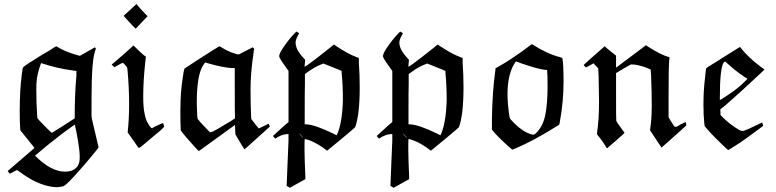

<svg xmlns="http://www.w3.org/2000/svg" viewBox="-20 -693 3740 925"><path d="M17 131 146 20Q143 15 120 -13Q97 -41 92 -48L78 -65L77 -79Q75 -103 75 -158Q75 -257 85 -334Q89 -366 91 -368Q96 -376 176 -425Q187 -432 222 -452Q240 -465 249 -469L251 -470Q293 -444 350 -428L365 -424Q389 -437 437 -465Q437 -464 440 -462L442 -459V-458Q441 -456 440 -453.5Q439 -451 439 -449Q421 -405 421 -215V-133L423 -119L447 -17L455 17Q455 19 420.5 60.5Q386 102 367 123Q304 195 290 201Q290 204 274.5 206.5Q259 209 252 209Q247 209 231 207Q156 196 75 135L62 126L27 144ZM328 -354Q257 -363 178 -389Q158 -336 156 -296Q155 -287 155 -259Q155 -195 159 -135L160 -124L170 -112Q180 -101 204 -77Q228 -53 230 -53Q231 -53 286 -88L340 -123V-141Q340 -235 348 -329Q348 -334 348 -339.5Q348 -345 348 -348L349 -351Q344 -351 328 -354ZM293 134Q327 134 345.5 117Q364 100 364 69V59Q364 26 347 -63Q341 -87 341 -93Q339 -93 277 -47Q208 6 152 54L149 57Q226 134 293 134Z M576 -617Q620 -658 628 -665Q636 -673 637 -673H638Q638 -672 653 -655Q669 -637 679 -627L691 -615L634 -555L620 -568Q579 -612 577 -615Q577 -616 576.5 -616Q576 -616 576 -617ZM531 -369Q525 -376 518 -382L530 -392Q569 -424 623 -474Q658 -439 673 -427L683 -420L680 -395Q670 -304 670 -227Q670 -171 678 -139Q683 -113 694 -97Q704 -79 712 -75Q714 -75 717 -78Q721 -81 742 -90.5Q763 -100 765 -100Q766 -100 768.5 -92Q771 -84 771 -83Q771 -78 694 -15Q654 20 649 20Q647 20 622 -17L595 -55Q602 -117 602 -193Q602 -268 595 -347Q594 -363 592 -369Q575 -390 572 -390Q567 -390 543 -376Z M869 -363Q880 -370 897.5 -381.5Q915 -393 952 -417Q989 -441 1013.5 -456Q1038 -471 1038 -470L1039 -469Q1041 -468 1043 -467Q1045 -466 1047 -465Q1066 -452 1091 -442Q1121 -431 1129 -431Q1133 -431 1141 -436Q1143 -437 1155 -443.5Q1167 -450 1174 -453L1197 -465Q1201 -461 1204 -459L1201 -434Q1187 -342 1187 -262Q1187 -189 1190 -126L1191 -119L1208 -97Q1226 -74 1227 -74L1274 -97Q1275 -97 1280 -83L1219 -28Q1160 26 1157 26Q1147 10 1135 -10L1114 -46Q1113 -54 1113 -69Q1113 -84 1112 -91L1025 -28L938 35Q937 35 918.5 15Q900 -5 879 -29.5Q858 -54 851 -65L850 -86Q849 -100 849 -156Q849 -253 861 -322Q864 -349 869 -363ZM986 -387 970 -392Q967 -392 959 -379Q928 -332 928 -197Q928 -178 930 -138Q931 -121 934 -118Q939 -110 970 -78L991 -56H997Q1008 -58 1091 -109L1112 -123V-136Q1111 -143 1111 -257V-365H1097Q1052 -368 986 -387Z M1306 -25Q1298 -33 1295 -38L1318 -59Q1359 -97 1370 -105V-351L1351 -378Q1325 -414 1325 -422Q1325 -434 1342 -460Q1369 -501 1397 -530L1408 -541Q1409 -541 1415 -537Q1421 -533 1421 -532Q1404 -504 1404 -488Q1404 -454 1443 -413L1450 -405L1449 -390Q1448 -381 1447.5 -377.5Q1447 -374 1448 -372Q1455 -372 1557 -453Q1564 -458 1571.5 -464.5Q1579 -471 1583 -474L1588 -478Q1590 -479 1598 -472Q1657 -433 1695 -419L1708 -414L1709 -410Q1709 -407 1709 -400.5Q1709 -394 1709 -388Q1713 -335 1713 -272Q1713 -140 1691 -80Q1690 -78 1623 -22L1556 33Q1512 -1 1476 -15Q1456 -23 1448 -23Q1447 -23 1447 32Q1448 89 1451 155V170L1376 212Q1370 206 1361 203Q1362 177 1365.5 89.5Q1369 2 1370 -16V-47H1362Q1335 -45 1306 -25ZM1602 -41Q1629 -97 1632 -212Q1632 -278 1626 -343V-351L1613 -357Q1601 -362 1553 -381L1538 -387L1528 -383Q1495 -370 1461 -345L1449 -336V-287Q1448 -260 1448 -166V-94H1458Q1502 -90 1582 -51ZM1419 -53 1412 -60Q1413 -58 1415 -57ZM1441 -29Q1424 -50 1421 -50Q1438 -29 1441 -29Z M1806 -25Q1798 -33 1795 -38L1818 -59Q1859 -97 1870 -105V-351L1851 -378Q1825 -414 1825 -422Q1825 -434 1842 -460Q1869 -501 1897 -530L1908 -541Q1909 -541 1915 -537Q1921 -533 1921 -532Q1904 -504 1904 -488Q1904 -454 1943 -413L1950 -405L1949 -390Q1948 -381 1947.5 -377.5Q1947 -374 1948 -372Q1955 -372 2057 -453Q2064 -458 2071.5 -464.5Q2079 -471 2083 -474L2088 -478Q2090 -479 2098 -472Q2157 -433 2195 -419L2208 -414L2209 -410Q2209 -407 2209 -400.5Q2209 -394 2209 -388Q2213 -335 2213 -272Q2213 -140 2191 -80Q2190 -78 2123 -22L2056 33Q2012 -1 1976 -15Q1956 -23 1948 -23Q1947 -23 1947 32Q1948 89 1951 155V170L1876 212Q1870 206 1861 203Q1862 177 1865.5 89.5Q1869 2 1870 -16V-47H1862Q1835 -45 1806 -25ZM2102 -41Q2129 -97 2132 -212Q2132 -278 2126 -343V-351L2113 -357Q2101 -362 2053 -381L2038 -387L2028 -383Q1995 -370 1961 -345L1949 -336V-287Q1948 -260 1948 -166V-94H1958Q2002 -90 2082 -51ZM1919 -53 1912 -60Q1913 -58 1915 -57ZM1941 -29Q1924 -50 1921 -50Q1938 -29 1941 -29Z M2350 -121Q2352 -254 2367 -359V-364L2380 -371Q2449 -410 2531 -472Q2540 -480 2543 -480Q2544 -480 2545 -479Q2615 -434 2677 -418L2689 -414Q2695 -389 2695 -300Q2695 -203 2677 -105Q2674 -94 2674 -92L2664 -86Q2553 -16 2466 21L2448 28Q2443 24 2427 10Q2374 -38 2357 -60L2350 -68ZM2618 -278Q2618 -341 2616 -349V-356H2609Q2571 -360 2491 -388L2466 -397Q2464 -397 2449 -370Q2425 -317 2425 -239Q2425 -193 2434 -134Q2435 -124 2438.5 -119.5Q2442 -115 2458 -99Q2499 -58 2537 -47Q2546 -44 2550 -44Q2555 -44 2564 -53Q2596 -85 2607 -139Q2618 -193 2618 -278Z M2803 -368Q2792 -378 2792 -380Q2792 -381 2844 -427L2893 -470L2901 -463Q2906 -458 2924.5 -443.5Q2943 -429 2948 -425V-367L3092 -475L3101 -469Q3164 -428 3206 -417L3204 -402Q3201 -362 3201 -231V-128L3211 -111Q3214 -106 3217.5 -101Q3221 -96 3222.5 -93.5Q3224 -91 3225.5 -88.5Q3227 -86 3228 -85Q3229 -84 3231 -83Q3233 -82 3234.5 -82Q3236 -82 3239 -82L3260 -94Q3282 -105 3283 -105Q3284 -105 3286 -95V-88L3227 -35L3167 18Q3154 -1 3139 -24L3112 -65L3113 -77Q3119 -111 3120 -178Q3120 -254 3117 -321Q3117 -326 3116.5 -334Q3116 -342 3115.5 -347Q3115 -352 3115 -353V-358L3104 -363Q3070 -377 3036 -382Q3032 -382 3026 -382L3021 -383Q3019 -383 2983 -362L2948 -341V-229Q2948 -115 2949 -112Q2950 -106 2969.5 -80Q2989 -54 2989 -53Q2989 -52 2947 -15Q2905 22 2904 22L2903 20Q2902 19 2901 17.5Q2900 16 2899 14Q2882 -15 2860 -41Q2856 -45 2856 -50Q2866 -116 2866 -203Q2866 -222 2865 -265Q2864 -308 2864 -324L2862 -364Q2846 -380 2839 -388L2822 -378Q2804 -368 2803 -368Z M3652 -103Q3652 -101 3654.5 -94.5Q3657 -88 3657 -87L3636 -71Q3592 -38 3546 -6Q3490 30 3488 30Q3487 30 3476.5 20Q3466 10 3451 -4.5Q3436 -19 3426 -29Q3402 -53 3375 -85L3373 -99Q3369 -139 3369 -190Q3369 -256 3376 -312Q3380 -358 3383 -365L3393 -372Q3404 -378 3425.5 -392Q3447 -406 3465 -417L3545 -467Q3583 -417 3648 -369L3663 -358L3654 -349Q3548 -249 3468 -180L3450 -166L3451 -152V-139L3464 -126Q3497 -93 3541 -67Q3551 -62 3559 -62Q3564 -62 3587.5 -72.5Q3611 -83 3631 -93ZM3478 -393Q3474 -397 3473 -397Q3470 -395 3468 -393Q3448 -373 3448 -219V-211Q3451 -211 3485 -234Q3534 -266 3567 -299L3581 -313L3566 -323Q3543 -338 3518 -358Q3512 -363 3496 -377Q3480 -391 3478 -393Z"/></svg>

Font: KaTeX_Fraktur
Style: Regular
Weight: 400
Version: Version 1.1; ttfautohint (v1.3)